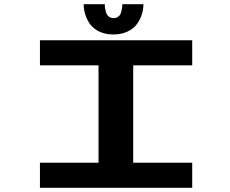

<svg xmlns="http://www.w3.org/2000/svg" viewBox="-20 -891 1090 911"><path d="M660.5 -871Q660.5 -846 652.8 -822Q645 -798 629.2 -776.2Q613.5 -754.5 584.5 -741Q555.5 -727.5 518 -727.5Q480 -727.5 451.5 -741Q423 -754.5 407.5 -776.2Q392 -798 384.5 -822Q377 -846 377 -871H477Q477 -863 478 -855.2Q479 -847.5 482.5 -834.2Q486 -821 495.5 -813Q505 -805 519 -805Q533 -805 542.5 -813Q552 -821 555.2 -834.2Q558.5 -847.5 559.5 -855Q560.5 -862.5 560.5 -871ZM892 -581H612V-119H892V0H169.5V-119H447.5V-581H169.5V-700H892Z"/></svg>

Font: League Mono Extended SemiBold
Style: Regular
Weight: 600
Width: 9
Designer: Tyler Finck
Foundry: The League of Moveable Type / Tyler Finck
Version: Version 2.210